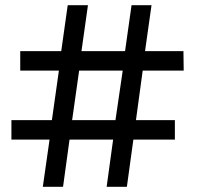

<svg xmlns="http://www.w3.org/2000/svg" viewBox="-20 -720 760 740"><path d="M145 0 171 -182H24V-257H180L207 -448H58V-523H216L241 -700H319L294 -523H462L487 -700H564L539 -523H687L688 -448H530L504 -257H654V-182H494L469 0H391L416 -182H248L223 0ZM258 -257H425L453 -448H285Z"/></svg>

Font: MuseoModerno SemiBold
Style: Regular
Weight: 400
Version: Version 1.001